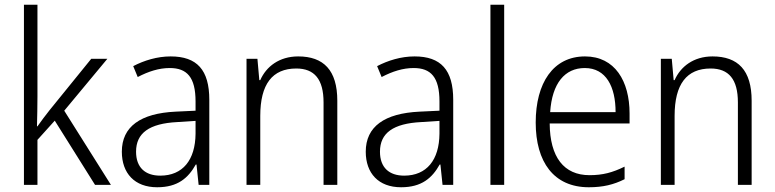

<svg xmlns="http://www.w3.org/2000/svg" viewBox="-20 -780 3268 810"><path d="M138 -373V-760H81V0H138V-190L211 -271L381 0H448L251 -313L433 -532H365L189 -315C172 -294 153 -268 138 -247H136C137 -289 138 -332 138 -373Z M700 -542C643 -542 588 -525 542 -501L561 -455C607 -479 651 -493 696 -493C769 -493 805 -454 805 -352V-313L721 -309C573 -302 494 -246 494 -140C494 -49 548 10 643 10C730 10 774 -29 806 -86H809L818 0H863V-359C863 -485 811 -542 700 -542ZM728 -265 805 -270V-216C804 -105 751 -39 656 -39C593 -39 554 -73 554 -140C554 -219 610 -259 728 -265Z M1238 -542C1158 -542 1103 -499 1078 -442H1074L1066 -532H1020V0H1078V-291C1078 -425 1129 -491 1230 -491C1306 -491 1345 -446 1345 -348V0H1403V-355C1403 -484 1345 -542 1238 -542Z M1729 -542C1672 -542 1617 -525 1571 -501L1590 -455C1636 -479 1680 -493 1725 -493C1798 -493 1834 -454 1834 -352V-313L1750 -309C1602 -302 1523 -246 1523 -140C1523 -49 1577 10 1672 10C1759 10 1803 -29 1835 -86H1838L1847 0H1892V-359C1892 -485 1840 -542 1729 -542ZM1757 -265 1834 -270V-216C1833 -105 1780 -39 1685 -39C1622 -39 1583 -73 1583 -140C1583 -219 1639 -259 1757 -265Z M2107 0V-760H2049V0Z M2448 -542C2314 -542 2240 -430 2240 -263C2240 -97 2316 10 2464 10C2524 10 2569 -1 2615 -24V-77C2564 -52 2523 -41 2467 -41C2359 -41 2300 -117 2299 -259H2636V-301C2636 -438 2574 -542 2448 -542ZM2447 -493C2537 -493 2577 -414 2577 -307H2301C2309 -429 2363 -493 2447 -493Z M2986 -542C2906 -542 2851 -499 2826 -442H2822L2814 -532H2768V0H2826V-291C2826 -425 2877 -491 2978 -491C3054 -491 3093 -446 3093 -348V0H3151V-355C3151 -484 3093 -542 2986 -542Z"/></svg>

Font: Noto Sans Bengali SemiCondensed Light
Style: Regular
Weight: 300
Width: 4
Designer: Joana Ranito - Universal Thirst; Jelle Bosma - Monotype Design Team
Foundry: Universal Thirst ehf.
Version: Version 3.000